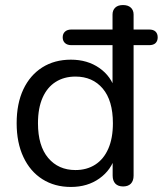

<svg xmlns="http://www.w3.org/2000/svg" viewBox="-20 -732 645 761"><path d="M261 9Q196.5 9 148 -21.8Q99.5 -52.5 72.8 -109.5Q46 -166.5 46 -243.5Q46 -321.5 72.5 -377.8Q99 -434 147.5 -464.8Q196 -495.5 261 -495.5Q326.5 -495.5 373.8 -462.5Q421 -429.5 437 -374H426V-553H263Q247 -553 237.8 -561.2Q228.5 -569.5 228.5 -584Q228.5 -598.5 237.8 -606.8Q247 -615 263 -615H459L426 -581V-674.5Q426 -691.5 436.8 -701.8Q447.5 -712 467.5 -712Q487.5 -712 498.5 -701.8Q509.5 -691.5 509.5 -674.5V-581L476 -615H571Q588 -615 596.5 -606.8Q605 -598.5 605 -584Q605 -569.5 596.5 -561.2Q588 -553 571 -553H509.5V-36Q509.5 -15.5 498.8 -4.2Q488 7 468 7Q448 7 437.2 -4.2Q426.5 -15.5 426.5 -36V-129L437 -114Q421.5 -58.5 374.2 -24.8Q327 9 261 9ZM279 -58Q324 -58 357.5 -79.5Q391 -101 409.2 -142.5Q427.5 -184 427.5 -243.5Q427.5 -333.5 387.2 -381Q347 -428.5 279 -428.5Q234 -428.5 200.5 -407.2Q167 -386 148.8 -344.8Q130.5 -303.5 130.5 -243.5Q130.5 -154 171 -106Q211.5 -58 279 -58Z"/></svg>

Font: Nunito ExtraLight
Style: Regular
Weight: 200
Designer: Vernon Adams
Foundry: Vernon Adams
Version: Version 3.602;April 4, 2023;FontCreator 14.0.0.2856 64-bit